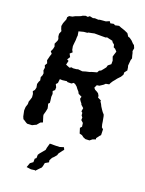

<svg xmlns="http://www.w3.org/2000/svg" viewBox="-136 -765 824 1092"><g transform="rotate(15 276.5 -219.0)"><path d="M139 -26 121 -8 112 -5 97 1 68 0 60 -5 45 -17 41 -19 36 -34 32 -68 33 -77 35 -90 43 -109 44 -124 50 -137 56 -152V-172L51 -187L61 -197L66 -212L64 -233L70 -248L76 -257L74 -276L81 -288L84 -301L79 -317L83 -334L79 -347L89 -361L84 -378L90 -395L93 -404L100 -420L91 -433L100 -448L105 -464L101 -480L113 -501L115 -511L111 -525V-541L120 -559L116 -569L112 -587L117 -605L130 -631L131 -644L140 -653L159 -655L173 -661L205 -670L214 -675L231 -679L244 -676L254 -683L274 -677L285 -679L306 -676L314 -678H350L371 -685L377 -674L397 -676L406 -670L429 -673L443 -666L464 -657L484 -646L486 -644L495 -627L505 -623L519 -611L531 -596L539 -589L545 -572L540 -554L543 -544L545 -529L548 -513L543 -502L537 -468L539 -458L540 -440L526 -425L525 -411L514 -396L496 -380L487 -370L476 -359L466 -346L461 -337L441 -335L431 -327L409 -315L394 -314L384 -297L391 -287L405 -278L413 -271L419 -258V-248L439 -236L438 -230L445 -217L450 -204L459 -187L466 -175L475 -163L477 -154L479 -134L480 -124L481 -107L484 -90L493 -81L491 -46L484 -40L468 -22L469 -15L450 -10L435 0L411 -1L397 -8L386 -18L371 -23L364 -55L374 -64L373 -86L360 -100L362 -115L355 -126V-141L348 -148L353 -168L338 -184L336 -191L328 -203L322 -215L327 -228L307 -240L302 -252L293 -264L285 -277L274 -288L264 -293L252 -286L228 -288L224 -292L197 -291L182 -293L177 -269L167 -260L174 -242L172 -226L160 -217L164 -201L161 -183L162 -163V-148L154 -141L157 -123L158 -113L152 -93L145 -75V-67L153 -30ZM294 -369 313 -373 335 -376 345 -379 360 -382 377 -385 385 -397 396 -401 407 -412 420 -426 425 -439 443 -451 445 -472 439 -495 444 -508 452 -527 441 -541 431 -547 429 -562 417 -574 414 -581 389 -589 380 -592 372 -589 349 -591 327 -593 305 -595 290 -593 270 -591 265 -588H244L214 -583L216 -558L214 -550L212 -531L209 -516L206 -500L205 -493L207 -472L213 -459L198 -448L206 -429L193 -412L203 -406L195 -382L218 -370L229 -375L238 -372H258L268 -374ZM181 247 180 244 156 245 129 239 136 224 141 213 159 202 161 181 170 175 172 155 180 145 190 135 197 128 208 117 212 102 222 76 259 79 281 80 294 77 305 75 310 89 302 97 294 106 284 117 279 129 265 143 255 151 244 168 245 180 232 186 223 190 217 210 213 219 200 230Z"/></g></svg>

Font: Winky Rough
Style: Italic
Weight: 400
Italic angle: -8.97852°
Designer: Simon Atzbach
Foundry: typofactur
Version: Version 1.206